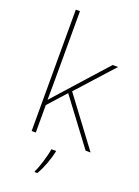

<svg xmlns="http://www.w3.org/2000/svg" viewBox="-180 -886 818 1130"><g transform="rotate(20 229.5 -320.5)"><path d="M116 -436V-811H90V-51H116V-223L216 -334L428 -51H459L234 -352L439 -579H405L172 -319C150 -295 137 -280 115 -255C116 -318 116 -372 116 -436ZM265 16V10H236C230 53 205 134 189 164V170H206C234 123 253 68 265 16Z"/></g></svg>

Font: Noto Sans Tamil UI Thin
Style: Regular
Weight: 100
Designer: Jelle Bosma - Monotype Design Team
Foundry: Monotype Imaging Inc.
Version: Version 2.004